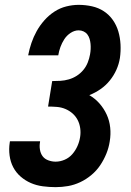

<svg xmlns="http://www.w3.org/2000/svg" viewBox="-20 -763 540 791"><path d="M209 8Q183 8 156.5 4.5Q130 1 107 -9Q84 -19 65 -35.5Q46 -52 34.5 -74Q23 -96 19.5 -122.5Q16 -149 20 -175Q20 -177 20.5 -178Q21 -179 21 -181H145Q145 -180 145 -179.5Q145 -179 145 -178Q142 -163 144.5 -147Q147 -131 155.5 -119.5Q164 -108 179 -102.5Q194 -97 209 -97Q228 -97 246.5 -105Q265 -113 278 -128Q291 -143 299 -161Q307 -179 310 -198Q313 -216 310.5 -234.5Q308 -253 300 -268.5Q292 -284 279 -295.5Q266 -307 249.5 -314Q233 -321 214.5 -322.5Q196 -324 178 -324L195 -429Q212 -429 229 -430Q246 -431 263.5 -436Q281 -441 296.5 -451Q312 -461 323.5 -475Q335 -489 341.5 -505.5Q348 -522 351 -539Q353 -550 353.5 -561Q354 -572 353 -582.5Q352 -593 349 -603Q346 -613 340 -621Q334 -629 324.5 -633.5Q315 -638 304 -638Q287 -638 271 -627.5Q255 -617 245 -601.5Q235 -586 229 -569.5Q223 -553 220 -535H96Q101 -561 109.5 -586Q118 -611 131 -634.5Q144 -658 162.5 -679Q181 -700 204 -715Q227 -730 253 -736.5Q279 -743 304 -743Q332 -743 359 -737Q386 -731 408 -716.5Q430 -702 445 -680.5Q460 -659 467.5 -633.5Q475 -608 476.5 -580Q478 -552 474 -524Q470 -499 459.5 -475.5Q449 -452 432.5 -431.5Q416 -411 394.5 -396Q373 -381 348 -371Q372 -357 390 -336.5Q408 -316 419.5 -291Q431 -266 434 -237.5Q437 -209 432 -180Q428 -154 418 -129.5Q408 -105 393 -82.5Q378 -60 356.5 -42Q335 -24 310.5 -12.5Q286 -1 260.5 3.5Q235 8 209 8Z"/></svg>

Font: Iosevka Curly XBdObl
Style: Regular
Weight: 800
Italic angle: -9°
Monospace: yes
Designer: Belleve Invis
Foundry: Belleve Invis
Version: Version 11.1.0; ttfautohint (v1.8.3)